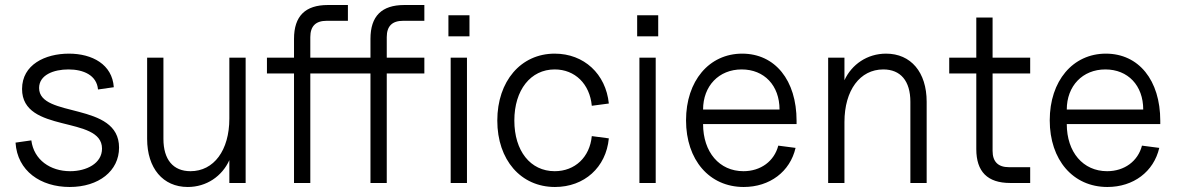

<svg xmlns="http://www.w3.org/2000/svg" viewBox="-20 -730 4696 766"><path d="M258 16C374 16 455 -48 455 -141C455 -326 136 -257 136 -379C136 -431 194 -453 253 -453C313 -453 366 -430 371 -373L434 -382C428 -473 348 -516 255 -516C160 -516 68 -472 68 -375C68 -195 387 -271 387 -137C387 -78 325 -47 260 -47C181 -47 115 -92 105 -170L42 -161C49 -48 142 16 258 16Z M729 16C804 16 866 -27 895 -91V0H960V-500H895V-257C895 -130 833 -47 740 -47C671 -47 632 -93 632 -176V-500H567V-176C567 -59 630 16 729 16Z M1153 -575V-500H1045V-437H1153V0H1218V-437H1458V0H1523V-437H1673V-500H1523V-582C1523 -626 1545 -647 1588 -647H1673V-710H1593C1503 -710 1458 -666 1458 -575V-500H1218V-582C1218 -626 1240 -647 1283 -647H1368V-710H1288C1198 -710 1153 -666 1153 -575Z M1778 0H1843V-500H1778ZM1769 -585H1853V-669H1769Z M2194 16C2311 16 2398 -62 2409 -178L2341 -187C2333 -103 2274 -47 2193 -47C2096 -47 2032 -128 2032 -249C2032 -371 2097 -453 2193 -453C2274 -453 2333 -395 2341 -308L2409 -317C2397 -435 2310 -516 2193 -516C2058 -516 1964 -406 1964 -249C1964 -92 2058 16 2194 16Z M2531 0H2596V-500H2531ZM2522 -585H2606V-669H2522Z M2947 16C3051 16 3132 -45 3154 -140L3085 -149C3069 -87 3015 -47 2946 -47C2850 -47 2785 -123 2785 -235H3158V-248C3158 -410 3072 -516 2941 -516C2809 -516 2717 -407 2717 -250C2717 -92 2810 16 2947 16ZM3090 -293H2785C2785 -387 2848 -453 2939 -453C3029 -453 3090 -389 3090 -293Z M3612 -324V0H3677V-324C3677 -442 3614 -516 3515 -516C3440 -516 3378 -473 3349 -410V-500H3284V0H3349V-243C3349 -370 3411 -453 3504 -453C3573 -453 3612 -407 3612 -324Z M4010 0H4090V-63H4005C3962 -63 3940 -85 3940 -128V-437H4090V-500H3940V-660H3875V-500H3767V-437H3875V-135C3875 -45 3920 0 4010 0Z M4398 16C4502 16 4583 -45 4605 -140L4536 -149C4520 -87 4466 -47 4397 -47C4301 -47 4236 -123 4236 -235H4609V-248C4609 -410 4523 -516 4392 -516C4260 -516 4168 -407 4168 -250C4168 -92 4261 16 4398 16ZM4541 -293H4236C4236 -387 4299 -453 4390 -453C4480 -453 4541 -389 4541 -293Z"/></svg>

Font: Uncut Sans Book
Style: Regular
Weight: 350
Designer: Kasper Nordkvist
Foundry: UNCUT.wtf
Version: Version 1.304;Glyphs 3.2 (3246)